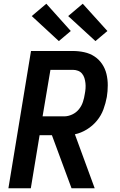

<svg xmlns="http://www.w3.org/2000/svg" viewBox="-20 -1008 640 1028"><path d="M25 0 146 -735H370Q401 -735 431 -728.5Q461 -722 485.5 -706Q510 -690 526.5 -665.5Q543 -641 550 -612Q557 -583 557 -551.5Q557 -520 552 -489Q546 -456 534 -423Q522 -390 499 -362Q476 -334 445 -315Q414 -296 381 -289L487 0H363L258 -284H192L145 0ZM323 -385Q345 -385 366.5 -395Q388 -405 402.5 -423Q417 -441 424 -462.5Q431 -484 434 -505Q437 -520 438 -534.5Q439 -549 437.5 -563Q436 -577 432 -590Q428 -603 419.5 -613.5Q411 -624 398 -629Q385 -634 371 -634H250L208 -385ZM491 -788 345 -922 423 -988 555 -842ZM295 -788 150 -922 228 -988 359 -842Z"/></svg>

Font: Iosevka Extended
Style: Bold Italic
Weight: 700
Width: 7
Italic angle: -9°
Monospace: yes
Designer: Belleve Invis
Foundry: Belleve Invis
Version: Version 32.5.0; ttfautohint (v1.8.4)